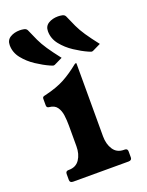

<svg xmlns="http://www.w3.org/2000/svg" viewBox="-158 -746 622 812"><g transform="rotate(-20 153.0 -339.5)"><path d="M279 -53Q292 -53 292 -40V-13Q292 0 277 0H28Q13 0 13 -13V-40Q13 -53 26 -53H28Q60 -53 76 -77Q92 -101 92 -136V-229Q92 -254 89 -276Q86 -298 75 -313.5Q64 -329 40 -331Q29 -332 29 -343V-373Q29 -378 32 -380.5Q35 -383 42 -384Q97 -397 132 -416Q167 -435 204 -465Q207 -467 209 -467H210Q212 -467 212 -465V-137Q212 -102 228 -77.5Q244 -53 276 -53ZM333 -509 300 -493Q295 -490 291 -490Q287 -490 283.5 -492Q280 -494 276 -495Q249 -507 218.5 -527Q188 -547 166.5 -574Q145 -601 145 -634Q145 -657 163 -668Q181 -679 206 -679Q215 -679 225 -677Q235 -675 239 -667Q251 -639 261.5 -616.5Q272 -594 288.5 -569.5Q305 -545 333 -509ZM161 -509 128 -493Q123 -490 119 -490Q115 -490 111.5 -492Q108 -494 104 -495Q77 -507 46.5 -527Q16 -547 -5.5 -574Q-27 -601 -27 -634Q-27 -657 -9 -668Q9 -679 34 -679Q43 -679 53 -677Q63 -675 67 -667Q79 -639 89.5 -616.5Q100 -594 116.5 -569.5Q133 -545 161 -509Z"/></g></svg>

Font: Young Serif Light
Style: Regular
Weight: 300
Designer: Bastien Sozeau
Foundry: NBR — Bastien Sozeau
Version: Version 5.001